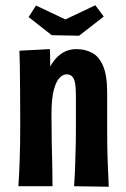

<svg xmlns="http://www.w3.org/2000/svg" viewBox="-20 -710 479 731"><path d="M394 1 262 -1Q264 -28 265 -49.5Q266 -71 266.5 -93.5Q267 -116 268 -145.5Q269 -175 269 -218Q269 -236 269 -255Q269 -274 269 -296.5Q269 -319 269 -349Q269 -375 266 -392.5Q263 -410 255 -418.5Q247 -427 234 -427Q221 -427 208 -415Q195 -403 185.5 -370Q176 -337 176 -274L134 -256Q134 -300 139 -339.5Q144 -379 153.5 -412.5Q163 -446 179.5 -470.5Q196 -495 218.5 -509Q241 -523 271 -523Q304 -523 330.5 -509Q357 -495 372.5 -459Q388 -423 388 -358Q388 -325 388 -302Q388 -279 388 -260.5Q388 -242 388 -222Q388 -179 388.5 -148.5Q389 -118 390 -95Q391 -72 392 -49.5Q393 -27 394 1ZM50 -1Q52 -28 53 -52Q54 -76 55 -102.5Q56 -129 56.5 -163.5Q57 -198 57 -247Q57 -314 56.5 -367Q56 -420 55.5 -458.5Q55 -497 54 -517L170 -523Q171 -509 171 -474.5Q171 -440 172.5 -388.5Q174 -337 176 -274Q176 -213 177 -165.5Q178 -118 179 -79Q180 -40 180 -1ZM281 -574 177 -576 89 -645 117 -689 229 -636 343 -690 375 -647Z"/></svg>

Font: Truculenta ExtraBold
Style: Regular
Weight: 800
Version: Version 1.002